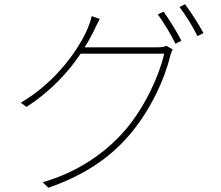

<svg xmlns="http://www.w3.org/2000/svg" viewBox="-20 -836 1040 905"><path d="M751 -781 724 -768C751 -731 788 -670 807 -630L835 -644C813 -688 776 -746 751 -781ZM852 -816 826 -803C855 -766 888 -711 911 -666L939 -680C919 -719 879 -780 852 -816ZM450 -747 412 -760C409 -743 400 -717 395 -706C357 -613 248 -451 78 -352L105 -332C225 -410 305 -501 360 -583H754C729 -475 664 -336 577 -231C482 -117 344 -23 181 23L208 49C395 -16 514 -107 601 -213C688 -319 754 -456 781 -568C783 -575 789 -594 794 -603L764 -620C754 -615 743 -613 720 -613H379C397 -641 411 -668 423 -692C431 -708 441 -730 450 -747Z"/></svg>

Font: Harano Aji Gothic K1 ExtraLight
Style: Regular
Weight: 250
Foundry: Masamichi Hosoda
Version: HaranoAjiGothicK1-ExtraLight version 20230610;ttx 4.39.4